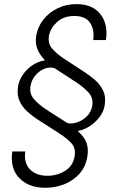

<svg xmlns="http://www.w3.org/2000/svg" viewBox="-20 -757 584 925"><path d="M490.4 -563.9H429Q436.1 -612.9 414.2 -646.5Q392.4 -680 338.4 -680Q286.2 -680 254.4 -650.4Q222.7 -620.7 215.9 -585.2Q209.5 -546.5 233.5 -520.4Q257.5 -494.3 286.6 -475.5L387.8 -409.4Q410.5 -394.5 435.7 -373.4Q460.9 -352.3 476.2 -321.6Q491.5 -290.8 484 -247.5Q479.4 -219.5 460.2 -193.9Q441.1 -168.3 413.5 -150Q386 -131.7 355.5 -126.1V-124.6Q387.4 -96.9 397.2 -67.6Q407 -38.4 400.9 -3.9Q393.1 46.2 362.9 79.9Q332.7 113.6 289.6 130.7Q246.4 147.7 198.5 147.7Q117.5 147.7 72.4 100.3Q27.3 52.9 39.4 -27.3H101.9Q94.1 27.3 124.1 58.6Q154.1 89.8 208.5 89.8Q255.7 89.8 293.9 65.9Q332 41.9 339.5 -3.9Q345.9 -42.6 324.9 -66.1Q304 -89.5 266.7 -113.6L165.8 -178.6Q136 -197.4 111.2 -220Q86.3 -242.5 73.5 -272.2Q60.7 -301.8 67.1 -342Q72.1 -370 89.8 -396.5Q107.6 -422.9 134.8 -441.8Q161.9 -460.6 194.6 -465.6L195 -468.4Q172.2 -491.8 160.5 -520.1Q148.8 -548.3 154.5 -585.2Q161.9 -628.6 189.3 -663Q216.6 -697.4 257.8 -717.3Q299 -737.2 348 -737.2Q425.8 -737.2 463.8 -688.6Q501.8 -639.9 490.4 -563.9ZM424.4 -247.5Q430.8 -285.5 405.4 -312.5Q380 -339.5 348.4 -359.7L242.9 -428.6Q218.8 -435.7 193.9 -425.8Q169 -415.8 150.4 -393.6Q131.7 -371.4 126.8 -342Q121.1 -305.8 143.1 -280Q165.1 -254.3 204.5 -228.3L303.6 -164.8Q324.2 -158.4 350.7 -167.1Q377.1 -175.8 398.4 -196.7Q419.7 -217.7 424.4 -247.5Z"/></svg>

Font: Inter UI Light
Style: Italic
Weight: 300
Italic angle: 9.39999°
Designer: Rasmus Andersson
Foundry: rsms
Version: 3.2;8d6f07862